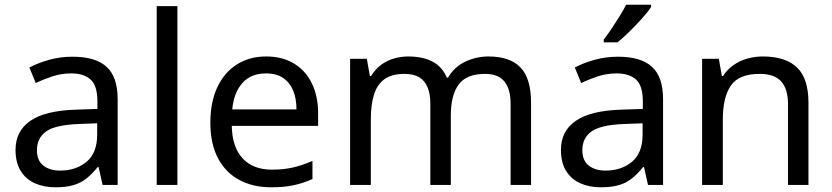

<svg xmlns="http://www.w3.org/2000/svg" viewBox="-20 -852 3537 816"><path d="M288 -611Q386 -611 433 -568Q480 -525 480 -431V-66H416L399 -142H395Q372 -113 347.5 -93.5Q323 -74 291.5 -65Q260 -56 215 -56Q167 -56 128.5 -73Q90 -90 68 -125.5Q46 -161 46 -215Q46 -295 109 -338.5Q172 -382 303 -386L394 -389V-421Q394 -488 365 -514Q336 -540 283 -540Q241 -540 203 -527.5Q165 -515 132 -499L105 -565Q140 -584 188 -597.5Q236 -611 288 -611ZM314 -325Q214 -321 175.5 -293Q137 -265 137 -214Q137 -169 164.5 -148Q192 -127 235 -127Q303 -127 348 -164.5Q393 -202 393 -280V-328Z M734 -66H646V-826H734Z M1111 -612Q1180 -612 1229.5 -582Q1279 -552 1305.5 -497.5Q1332 -443 1332 -370V-317H965Q967 -226 1011.5 -178.5Q1056 -131 1136 -131Q1187 -131 1226.5 -140.5Q1266 -150 1308 -168V-91Q1267 -73 1227 -64.5Q1187 -56 1132 -56Q1056 -56 997.5 -87Q939 -118 906.5 -179.5Q874 -241 874 -330Q874 -418 903.5 -481Q933 -544 986.5 -578Q1040 -612 1111 -612ZM1110 -540Q1047 -540 1010.5 -499.5Q974 -459 967 -387H1240Q1240 -433 1226 -467Q1212 -501 1183.5 -520.5Q1155 -540 1110 -540Z M2056 -612Q2147 -612 2192 -565.5Q2237 -519 2237 -415V-66H2150V-411Q2150 -474 2123.5 -506Q2097 -538 2041 -538Q1963 -538 1929.5 -493Q1896 -448 1896 -362V-66H1809V-411Q1809 -453 1797 -481.5Q1785 -510 1761 -524Q1737 -538 1699 -538Q1645 -538 1614 -515.5Q1583 -493 1569.5 -450Q1556 -407 1556 -344V-66H1468V-602H1539L1552 -529H1557Q1574 -557 1598.5 -575.5Q1623 -594 1653 -603Q1683 -612 1715 -612Q1777 -612 1818.5 -590Q1860 -568 1879 -522H1884Q1911 -568 1957.5 -590Q2004 -612 2056 -612Z M2606 -611Q2704 -611 2751 -568Q2798 -525 2798 -431V-66H2734L2717 -142H2713Q2690 -113 2665.5 -93.5Q2641 -74 2609.5 -65Q2578 -56 2533 -56Q2485 -56 2446.5 -73Q2408 -90 2386 -125.5Q2364 -161 2364 -215Q2364 -295 2427 -338.5Q2490 -382 2621 -386L2712 -389V-421Q2712 -488 2683 -514Q2654 -540 2601 -540Q2559 -540 2521 -527.5Q2483 -515 2450 -499L2423 -565Q2458 -584 2506 -597.5Q2554 -611 2606 -611ZM2632 -325Q2532 -321 2493.5 -293Q2455 -265 2455 -214Q2455 -169 2482.5 -148Q2510 -127 2553 -127Q2621 -127 2666 -164.5Q2711 -202 2711 -280V-328ZM2747 -822Q2738 -808 2721 -788Q2704 -768 2683.5 -746.5Q2663 -725 2642.5 -705.5Q2622 -686 2604 -672H2546V-684Q2561 -703 2578.5 -729Q2596 -755 2613 -782.5Q2630 -810 2641 -832H2747Z M3222 -612Q3318 -612 3367 -565.5Q3416 -519 3416 -415V-66H3329V-409Q3329 -474 3300 -506Q3271 -538 3209 -538Q3120 -538 3086 -488Q3052 -438 3052 -344V-66H2964V-602H3035L3048 -529H3053Q3071 -557 3097.5 -575.5Q3124 -594 3156 -603Q3188 -612 3222 -612Z"/></svg>

Font: Noto Sans Malayalam UI
Style: Regular
Weight: 400
Designer: Jelle Bosma - Monotype Design Team
Foundry: Monotype Imaging Inc.
Version: Version 2.104